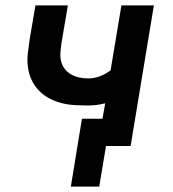

<svg xmlns="http://www.w3.org/2000/svg" viewBox="-20 -540 640 710"><path d="M242 150 283 -101H359L369 -158Q353 -154 337.5 -152Q322 -150 307 -150Q281 -150 255 -151.5Q229 -153 205 -159.5Q181 -166 160 -177.5Q139 -189 122.5 -206.5Q106 -224 96 -246.5Q86 -269 83 -293.5Q80 -318 83 -344Q86 -370 90 -396L111 -520H231L207 -379Q205 -363 203.5 -346Q202 -329 206 -313Q210 -297 220 -284.5Q230 -272 243.5 -264.5Q257 -257 273 -253.5Q289 -250 306 -250Q328 -250 349.5 -258Q371 -266 389 -280L429 -520H549L463 0H372L347 150Z"/></svg>

Font: Iosevka Extended Oblique
Style: Bold
Weight: 700
Width: 7
Italic angle: -9°
Monospace: yes
Designer: Belleve Invis
Foundry: Belleve Invis
Version: Version 32.5.0; ttfautohint (v1.8.4)